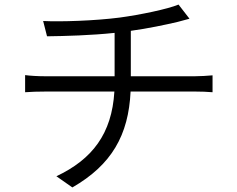

<svg xmlns="http://www.w3.org/2000/svg" viewBox="-20 -783 1040 841"><path d="M169 -691 186 -624C265 -625 379 -628 482 -639V-449H177C147 -449 112 -451 90 -454V-379C114 -381 147 -382 179 -382H481C470 -197 384 -85 227 -11L297 38C469 -61 543 -191 552 -382H836C860 -382 890 -381 911 -379V-453C890 -451 856 -449 834 -449H553V-648C627 -658 707 -675 758 -687C772 -691 790 -696 810 -701L762 -763C714 -743 593 -718 504 -706C396 -692 244 -687 169 -691Z"/></svg>

Font: Source Han Sans JP Normal
Style: Regular
Weight: 350
Designer: Ryoko NISHIZUKA 西塚涼子 (kana, bopomofo & ideographs); Paul D. Hunt (Latin, Greek & Cyrillic); Sandoll Communications 산돌커뮤니
Foundry: Adobe
Version: Version 2.002;hotconv 1.0.116;makeotfexe 2.5.65601